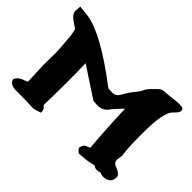

<svg xmlns="http://www.w3.org/2000/svg" viewBox="-126 -938 1232 1232"><g transform="rotate(45 489.5 -322.5)"><path d="M264.6 18.6 159.7 15.6H103.5Q69.8 15.6 54.2 2.9Q38.6 -9.8 38.6 -22V-25.4L51.3 -44.9Q69.8 -61 92.5 -68.1Q115.2 -75.2 116.7 -80.6L110.8 -222.7L111.8 -337.9L110.4 -373L102.5 -477.1L93.3 -528.3Q93.3 -532.2 65.9 -548.8Q10.3 -582.5 10.3 -615.2V-618.7L13.2 -656.7L60.5 -651.4Q208 -646.5 511.2 -413.6Q525.4 -411.6 550.3 -411.6Q580.1 -411.6 594.7 -437Q626.5 -491.7 636.7 -503.2Q647 -514.6 655.8 -526.4Q673.3 -549.8 678.7 -562.3Q684.1 -574.7 690.7 -583.5Q697.3 -592.3 707 -602.5Q748.5 -645.5 757.6 -648.4Q766.6 -651.4 769.3 -651.9Q772 -652.3 774.7 -652.8Q777.3 -653.3 781.2 -653.3Q787.1 -653.8 799.3 -654.8Q826.2 -656.2 852.3 -660.2Q878.4 -664.1 911.6 -664.1Q944.8 -664.1 944.8 -643.6Q944.8 -626.5 923.6 -606.4Q902.3 -586.4 895.5 -569.6Q888.7 -552.7 881.8 -522.9Q870.1 -473.1 870.1 -351.3Q870.1 -229.5 879.9 -170.4L874 -129.4Q874.5 -102.5 898.4 -93.8Q953.1 -73.7 953.1 -48.8Q953.1 11.7 886.2 11.7Q872.1 11.7 857.9 4.4Q846.7 9.8 828.4 9.8Q810.1 9.8 801.8 -1Q784.2 0.5 764.6 6.3Q747.6 11.7 673.8 16.6Q648.4 -1 648.4 -12.2V-14.6L648.9 -15.1Q653.8 -43 672.4 -50.3Q690.9 -57.6 699.2 -62Q685.1 -230 679.7 -397Q668.5 -385.3 647.7 -363.3Q627 -341.3 619.1 -330.6Q611.3 -319.8 607.7 -315.9Q604 -312 600.6 -308.1Q576.7 -286.1 540.5 -286.1Q504.4 -286.1 497.1 -291Q396 -357.4 294.4 -424.3Q296.4 -348.1 296.4 -266.6V-245.1Q296.4 -148.9 293.5 -43.9Q315.9 -27.3 315.9 -7.8Q315.9 -7.3 315.9 -6.8V3.4Z"/></g></svg>

Font: Drukaatie burti
Style: Heavy
Weight: 800
Version: Version 0.14